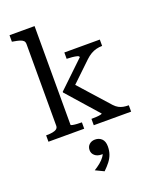

<svg xmlns="http://www.w3.org/2000/svg" viewBox="-185 -838 1001 1246"><g transform="rotate(-20 316.0 -215.5)"><path d="M610 0H352V-44H355Q369 -44 386 -45Q403 -46 414.5 -48.5Q426 -51 426 -54L237 -268V-273L418 -446Q418 -454 404.5 -457.5Q391 -461 372 -463Q353 -465 338 -465H334V-509H579V-465H577Q558 -465 538 -460Q518 -455 499.5 -444Q481 -433 463 -416L307 -267L309 -309L512 -82Q527 -66 542 -58Q557 -50 573.5 -47Q590 -44 608 -44H610ZM211 -736V-54Q211 -51 223.5 -48.5Q236 -46 253 -45Q270 -44 283 -44H286V0H39V-44H41Q64 -44 82.5 -47Q101 -50 111.5 -58Q122 -66 122 -80V-644Q122 -659 114 -667Q106 -675 90 -680Q74 -685 49 -689L38 -691V-736ZM316 305 258 277Q281 263 300.5 247Q320 231 332.5 213.5Q345 196 345 180L361 191Q354 194 347 195Q340 196 334 196Q306 196 288.5 181Q271 166 271 143Q271 119 287 104.5Q303 90 327 90Q355 90 373 107.5Q391 125 391 160Q391 189 382.5 213.5Q374 238 357 260Q340 282 316 305Z"/></g></svg>

Font: Roboto Serif 28pt
Style: Regular
Weight: 400
Designer: Greg Gazdowicz
Foundry: Commercial Type
Version: Version 1.008